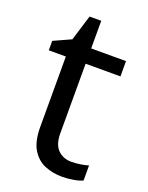

<svg xmlns="http://www.w3.org/2000/svg" viewBox="-129 -726 619 803"><g transform="rotate(20 180.5 -324.5)"><path d="M264 -62Q284 -62 305 -65.5Q326 -69 339 -73V-6Q325 1 299 5.5Q273 10 249 10Q207 10 171.5 -4.5Q136 -19 114 -55Q92 -91 92 -156V-468H16V-510L93 -545L128 -659H180V-536H335V-468H180V-158Q180 -109 203.5 -85.5Q227 -62 264 -62Z"/></g></svg>

Font: Noto Sans Tifinagh Ahaggar
Style: Regular
Weight: 400
Designer: JamraPatel
Foundry: JamraPatel LLC
Version: Version 2.006; ttfautohint (v1.8.4.7-5d5b)